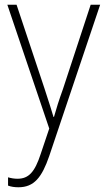

<svg xmlns="http://www.w3.org/2000/svg" viewBox="-20 -549 447 811"><path d="M58 242C124 242 157 200 188 110L403 -529H363L246 -173C229 -126 217 -88 208 -55H206C198 -82 188 -114 168 -175L50 -529H11L188 -6L152 101C127 178 101 206 54 206C40 206 28 204 14 200V235C27 240 42 242 58 242Z"/></svg>

Font: Noto Sans SemiCondensed ExtraLight
Style: Regular
Weight: 200
Width: 4
Designer: Monotype Design Team
Foundry: Monotype Imaging Inc.
Version: Version 2.013